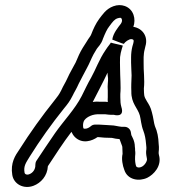

<svg xmlns="http://www.w3.org/2000/svg" viewBox="-20 -707 683 766"><path d="M424 -157H426C437 -154 446 -153 457 -152C462 -137 468 -124 468 -121C468 -114 469 -99 469 -93C464 -73 469 -47 476 -29C489 11 535 18 568 2C592 -10 627 -44 614 -89C613 -93 613 -94 613 -95V-100C614 -107 614 -113 614 -121L613 -133C612 -159 608 -182 598 -204C594 -215 592 -238 586 -259C581 -280 574 -290 566 -303C553 -324 555 -328 554 -354C558 -389 552 -426 553 -457V-479C553 -487 555 -503 557 -509L560 -522C572 -561 549 -594 512 -600C523 -630 514 -670 478 -683C464 -688 448 -688 432 -682C402 -671 388 -647 376 -632C362 -613 352 -591 344 -570C340 -560 337 -560 324 -538L310 -516C299 -498 291 -480 282 -458C272 -438 259 -418 248 -393C241 -377 234 -368 224 -346C216 -330 209 -321 197 -306C148 -245 100 -178 57 -110C41 -87 21 -57 29 -9C35 28 75 49 114 34C143 23 169 -5 171 -44C202 -91 232 -138 265 -181C268 -174 273 -166 279 -160C309 -131 348 -145 369 -160H372C389 -158 405 -157 424 -157ZM402 -301H381C373 -302 360 -302 350 -300C369 -338 390 -376 409 -417C409 -410 410 -403 411 -395C412 -385 408 -367 410 -346V-333V-319C410 -313 409 -308 410 -300C409 -300 404 -301 402 -301ZM504 -342C503 -294 530 -276 538 -246C542 -231 543 -208 552 -185C558 -169 561 -154 563 -130L564 -119C564 -113 564 -109 563 -104C562 -95 565 -79 566 -75C569 -66 558 -48 546 -42C530 -34 523 -43 523 -44C520 -53 518 -67 519 -83C521 -98 519 -107 519 -107C519 -112 519 -116 518 -122C518 -145 506 -163 504 -168C503 -173 503 -176 502 -180C500 -192 489 -201 478 -201H466C447 -203 437 -207 424 -207C417 -207 413 -208 408 -208C402 -208 397 -209 391 -209C386 -209 379 -210 373 -210H360C354 -210 347 -208 343 -204C329 -192 316 -192 313 -195C311 -197 309 -217 317 -228C327 -241 351 -253 378 -251H380H401C411 -250 415 -249 422 -249H434C434 -249 479 -235 464 -281C461 -291 460 -303 460 -319V-332C463 -362 459 -400 459 -435C459 -452 458 -464 459 -479C460 -490 463 -502 466 -512L470 -525C470 -526 422 -536 422 -537C421 -533 411 -523 401 -507C375 -469 362 -430 344 -398C330 -374 319 -350 306 -324C279 -271 233 -224 199 -175C175 -141 148 -99 125 -65C122 -60 121 -54 121 -49C122 -32 111 -17 97 -12C87 -8 79 -12 78 -18C73 -45 84 -58 99 -83C139 -147 186 -213 235 -274C250 -292 259 -304 269 -324C277 -341 285 -352 294 -373C304 -394 316 -414 327 -436C336 -452 344 -473 353 -490L366 -512C371 -520 384 -530 391 -553C399 -573 407 -591 416 -602C430 -621 437 -630 449 -634C459 -637 462 -636 463 -635C465 -634 471 -625 462 -612C452 -599 431 -574 428 -549C428 -549 473 -531 474 -532C479 -540 494 -551 504 -551C513 -550 515 -547 512 -535L508 -521C505 -509 503 -494 503 -479V-457C503 -436 505 -421 505 -406C504 -380 503 -363 504 -342Z"/></svg>

Font: Dictator
Style: Stencil
Weight: 500
Version: Version MIL.1277